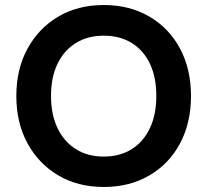

<svg xmlns="http://www.w3.org/2000/svg" viewBox="-20 -732 825 764"><path d="M393 12Q290 12 212 -34Q134 -80 89.5 -161.5Q45 -243 45 -350Q45 -457 89.5 -538.5Q134 -620 212 -666Q290 -712 393 -712Q496 -712 574.5 -666Q653 -620 696.5 -538.5Q740 -457 740 -350Q740 -243 696.5 -161.5Q653 -80 574.5 -34Q496 12 393 12ZM393 -109Q457 -109 504 -138.5Q551 -168 576.5 -222Q602 -276 602 -350Q602 -425 576.5 -478.5Q551 -532 504 -561Q457 -590 393 -590Q329 -590 282 -561Q235 -532 209 -478.5Q183 -425 183 -350Q183 -276 209 -222Q235 -168 282 -138.5Q329 -109 393 -109Z"/></svg>

Font: DM Sans 16pt
Style: Bold
Weight: 700
Version: Version 4.004;gftools[0.9.30]